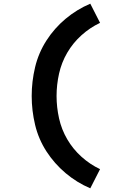

<svg xmlns="http://www.w3.org/2000/svg" viewBox="-20 -861 616 1042"><path d="M470 161 523 57Q468 31 422 -10.5Q376 -52 345 -105Q314 -158 300.5 -218.5Q287 -279 287 -340Q287 -401 300.5 -461.5Q314 -522 345 -575Q376 -628 422 -669.5Q468 -711 523 -737L470 -841Q397 -810 336 -759Q275 -708 232 -641Q189 -574 170.5 -496.5Q152 -419 152 -340Q152 -261 170.5 -183.5Q189 -106 232 -39.5Q275 27 336 78.5Q397 130 470 161Z"/></svg>

Font: Iosevka Sparkle Extrabold
Style: Regular
Weight: 800
Designer: Belleve Invis
Foundry: Belleve Invis
Version: Version 4.5.0; ttfautohint (v1.8.3)